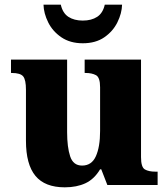

<svg xmlns="http://www.w3.org/2000/svg" viewBox="-20 -791 720 821"><path d="M257 10Q172 10 131.5 -39Q91 -88 91 -189V-407Q91 -450 79 -464.5Q67 -479 30 -479H27V-536H267V-226Q267 -162 280 -122.5Q293 -83 331 -83Q372 -83 390 -123Q408 -163 408 -231V-418Q408 -460 390.5 -469.5Q373 -479 346 -479H342V-536H583V-119Q583 -76 599.5 -66.5Q616 -57 644 -57H654V0H439L413 -67H408Q383 -25 345.5 -7.5Q308 10 257 10ZM334 -606Q280 -606 242.5 -631.5Q205 -657 186 -695.5Q167 -734 166 -771H240Q248 -735 272.5 -719Q297 -703 334 -703Q371 -703 395.5 -719Q420 -735 428 -771H502Q501 -734 482 -695.5Q463 -657 426 -631.5Q389 -606 334 -606Z"/></svg>

Font: Noto Serif Tamil ExtraBold
Style: Italic
Weight: 800
Italic angle: -12°
Designer: Indian Type Foundry, Tom Grace, and the Monotype Design Team
Foundry: Monotype Imaging Inc.
Version: Version 2.003; ttfautohint (v1.8.4.7-5d5b)